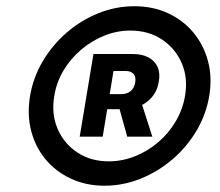

<svg xmlns="http://www.w3.org/2000/svg" viewBox="-20 -757 697 608"><path d="M311 -168.9Q252.4 -168.9 204.6 -191.2Q156.7 -213.4 124.3 -252.4Q91.8 -291.5 78.6 -343Q65.4 -394.5 75.2 -453.1Q85 -511.7 115.5 -563.2Q146 -614.7 191.2 -653.8Q236.3 -692.9 291.5 -715.1Q346.7 -737.3 405.3 -737.3Q464.4 -737.3 512.2 -715.1Q560.1 -692.9 592.5 -653.8Q625 -614.7 638.7 -563.2Q652.3 -511.7 642.6 -453.1Q632.8 -394.5 602.3 -343Q571.8 -291.5 526.1 -252.4Q480.5 -213.4 425.3 -191.2Q370.1 -168.9 311 -168.9ZM324.2 -246.1Q367.2 -246.1 407.5 -262.2Q447.8 -278.3 481 -306.6Q514.2 -335 536.4 -372.6Q558.6 -410.2 565.9 -453.1Q575.7 -510.3 555.4 -557.1Q535.2 -604 492.7 -632.1Q450.2 -660.2 392.6 -660.2Q350.1 -660.2 310.1 -644Q270 -627.9 236.6 -599.4Q203.1 -570.8 180.9 -533.4Q158.7 -496.1 151.9 -453.1Q142.1 -396 162.4 -349.1Q182.6 -302.2 224.9 -274.2Q267.1 -246.1 324.2 -246.1ZM382.8 -324.2 349.6 -444.3H423.8L462.4 -324.2ZM232.4 -324.2 275.9 -585.9H401.4Q429.7 -585.9 449.7 -575.4Q469.7 -564.9 478.8 -545.4Q487.8 -525.9 482.9 -498.5Q478.5 -470.7 462.6 -451.2Q446.8 -431.6 422.9 -421.4Q398.9 -411.1 369.6 -411.1H287.1L295.4 -459H365.7Q381.8 -459 393.6 -468.5Q405.3 -478 408.2 -496.1Q411.1 -514.6 402.6 -523.4Q394 -532.2 377.9 -532.2H339.4L305.2 -324.2Z"/></svg>

Font: Inter 17pt ExtraBold
Style: Italic
Weight: 800
Italic angle: -9.3988°
Version: Version 4.001;git-66647c0bb